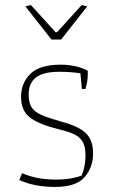

<svg xmlns="http://www.w3.org/2000/svg" viewBox="-20 -727 444 757"><path d="M80 -702 102 -707 199 -600H205L302 -707L324 -702L221 -571H183ZM56 -17 67 -44Q102 -30 133 -24.5Q164 -19 204 -19Q260 -19 302 -35Q317 -71 317 -114Q317 -147 307 -166Q297 -185 275.5 -196Q254 -207 213 -217Q135 -236 99 -263Q63 -290 63 -345Q63 -400 100 -436Q137 -472 219 -472Q282 -472 326 -448V-432Q326 -407 317 -376H303L297 -438Q258 -444 215 -444Q150 -444 121.5 -421.5Q93 -399 93 -354Q93 -322 104.5 -304Q116 -286 143 -274Q170 -262 223 -247Q291 -229 319 -201.5Q347 -174 347 -123Q347 -67 313.5 -28.5Q280 10 197 10Q116 10 56 -17Z"/></svg>

Font: Athiti ExtraLight
Style: Regular
Weight: 275
Designer: CadsonDemak Team
Foundry: CadsonDemak
Version: Version 1.033